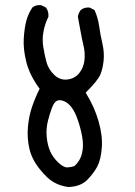

<svg xmlns="http://www.w3.org/2000/svg" viewBox="-20 -753 540 769"><path d="M253.9 -3.9Q222.7 -7.8 196.3 -22.5Q169.9 -37.1 138.7 -76.2Q107.4 -115.2 97.7 -157.7Q87.9 -200.2 91.8 -244.1Q95.7 -288.1 108.4 -325.2Q121.1 -362.3 138.7 -397.5Q99.6 -450.2 85.9 -502.9Q72.3 -555.7 75.2 -599.6Q78.1 -643.6 85.9 -671.4Q93.8 -699.2 109.4 -722.7Q123 -734.4 144.5 -732.4L164.1 -722.7Q175.8 -707 173.8 -685.5Q160.2 -658.2 154.3 -627.4Q148.4 -596.7 153.3 -565.4Q158.2 -534.2 166 -504.9Q173.8 -475.6 197.3 -453.1Q220.7 -430.7 250.5 -434.6Q280.3 -438.5 297.9 -460.9Q315.4 -483.4 318.4 -512.7Q321.3 -542 314.5 -570.3Q307.6 -598.6 302.7 -627.4Q297.9 -656.2 292 -685.5Q293.9 -701.2 303.7 -712.9Q317.4 -724.6 338.9 -722.7L358.4 -712.9Q372.1 -683.6 377 -648.9Q381.8 -614.3 390.1 -578.6Q398.4 -543 395 -510.3Q391.6 -477.5 381.8 -454.1Q372.1 -430.7 323.2 -381.8Q358.4 -325.2 375 -266.6Q391.6 -208 387.7 -160.6Q383.8 -113.3 370.1 -86.9Q356.4 -60.5 330.1 -33.2Q303.7 -5.9 253.9 -3.9ZM278.3 -87.9Q301.8 -109.4 308.6 -139.2Q315.4 -168.9 309.6 -203.1Q303.7 -237.3 292 -271.5Q280.3 -305.7 266.1 -323.7Q252 -341.8 235.8 -348.1Q219.7 -354.5 208.5 -349.6Q197.3 -344.7 188.5 -322.3Q179.7 -299.8 171.9 -268.6Q164.1 -237.3 167 -205.1Q169.9 -172.9 180.7 -147.9Q191.4 -123 212.9 -102.5Q234.4 -82 249.5 -82.5Q264.6 -83 278.3 -87.9Z"/></svg>

Font: JasonHandwriting2
Style: Regular
Weight: 400
Version: Version 1.05.10